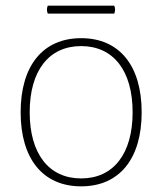

<svg xmlns="http://www.w3.org/2000/svg" viewBox="-20 -647 574 679"><path d="M149 -627C145 -618 145 -608 149 -599H384C388 -608 388 -618 384 -627ZM267 12C402 12 481 -85 481 -250C481 -415 402 -512 267 -512C132 -512 53 -415 53 -250C53 -85 132 12 267 12ZM267 -16C153 -16 85 -103 85 -250C85 -397 153 -484 267 -484C381 -484 449 -397 449 -250C449 -103 381 -16 267 -16Z"/></svg>

Font: Arima Koshi Thin
Style: Regular
Weight: 250
Designer: Joana Correia and Natanael Gama
Foundry: NDISCOVER
Version: Version 1.019;PS 001.019;hotconv 1.0.88;makeotf.lib2.5.64775